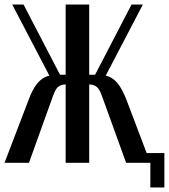

<svg xmlns="http://www.w3.org/2000/svg" viewBox="-24 -719 746 848"><path d="M533 0 427 -293Q415 -328 401 -337Q387 -346 370 -346V0H266V-346Q249 -346 235.5 -337.5Q222 -329 210 -295L104 0H-4L102 -277Q119 -324 140.5 -350.5Q162 -377 194 -385L30 -699H80L241 -389H266V-699H370V-389H396L557 -699H607L443 -385Q475 -377 496 -350.5Q517 -324 535 -277L640 0ZM616 -43H702V109H640V0H616Z"/></svg>

Font: Moniqa Paragraph
Style: Bold
Weight: 700
Designer: Rajesh Rajput
Foundry: Rajesh Rajput
Version: Version 1.000